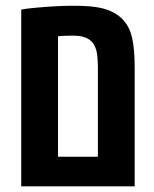

<svg xmlns="http://www.w3.org/2000/svg" viewBox="-20 -660 547 680"><path d="M55.2 0V-626Q62 -627.4 75.9 -629.4Q89.8 -631.3 108.4 -632.8Q139.2 -635.7 173.6 -637.7Q208 -639.6 237.8 -639.6Q286.6 -639.6 317.6 -635.3Q348.6 -630.9 370.6 -621.1Q432.6 -594.7 447.8 -526.4Q452.1 -506.8 454.6 -481.2Q457 -455.6 457 -420.4V0ZM185.5 -105H326.7V-420.9Q326.7 -440.9 324.7 -460.4Q322.8 -480 317.4 -492.2Q308.1 -516.6 283.7 -526.4Q272 -531.2 260.3 -532.5Q248.5 -533.7 234.9 -533.7Q217.3 -533.7 207.5 -533.2Q197.8 -532.7 185.5 -531.7Z"/></svg>

Font: Open Sans Condensed
Style: Bold
Weight: 700
Width: 3
Designer: Monotype Design Team
Foundry: Monotype Imaging Inc.
Version: Version 3.003; ttfautohint (v1.8.4)